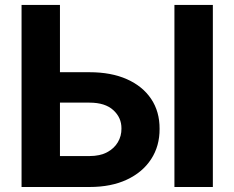

<svg xmlns="http://www.w3.org/2000/svg" viewBox="-20 -747 934 767"><path d="M164.4 -458.5H337.7Q424.4 -458.5 487 -430.6Q549.7 -402.7 583.8 -351.9Q617.9 -301.1 617.5 -232.2Q617.9 -163.7 583.8 -111.3Q549.7 -58.9 487 -29.5Q424.4 0 337.7 0H66.1V-727.3H219.5V-123.6H337.7Q379.3 -123.6 407.7 -138.7Q436.1 -153.8 450.8 -178.8Q465.6 -203.8 465.2 -233.7Q465.6 -277 432.7 -307Q399.9 -337 337.7 -337H164.4ZM830.3 -727.3V0H676.8V-727.3Z"/></svg>

Font: InterMG
Style: Bold
Weight: 700
Designer: Rasmus Andersson
Foundry: rsms
Version: Version 3.019;December 26, 2023;FontCreator 15.0.0.2955 64-b